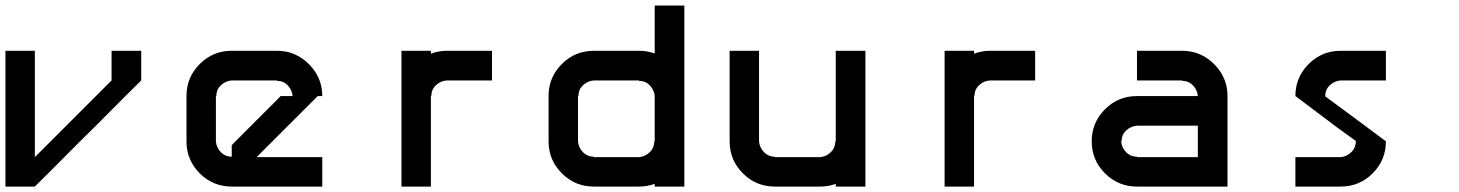

<svg xmlns="http://www.w3.org/2000/svg" viewBox="-20 -687 5373 707"><path d="M275 -166.7Q142.5 -33.3 108.3 0H0V-500H108.3V-108.3L390.8 -390.8V-500H500V-390.8Q465 -356.7 333.3 -224.2Z M925 -108.3H1166.7V0H833.3Q764.2 0 715.4 -48.8Q666.7 -97.5 666.7 -166.7V-333.3Q666.7 -402.5 715.4 -451.2Q764.2 -500 833.3 -500H1000Q1068.3 -500 1117.5 -450.8Q1166.7 -401.7 1166.7 -333.3H1150L983.3 -166.7ZM833.3 -110V-152.5Q865 -185 925 -244.6Q985 -304.2 1000 -319.2L1013.3 -333.3H1057.5Q1055.8 -355 1040 -372.1Q1024.2 -389.2 1000 -389.2V-390.8H833.3Q810.8 -389.2 793.8 -373.3Q776.7 -357.5 776.7 -333.3H775V-166.7Q776.7 -144.2 792.9 -127.1Q809.2 -110 833.3 -110Z M1625 -500H1791.7V-390.8H1625Q1602.5 -389.2 1585.4 -373.3Q1568.3 -357.5 1568.3 -333.3H1566.7V0H1458.3V-500H1566.7V-489.2Q1595 -500 1625 -500Z M2333.3 -108.3Q2355 -110 2372.1 -126.2Q2389.2 -142.5 2389.2 -166.7H2390.8V-333.3Q2389.2 -355 2373.3 -372.1Q2357.5 -389.2 2333.3 -389.2V-390.8H2166.7Q2144.2 -389.2 2127.1 -373.3Q2110 -357.5 2110 -333.3H2108.3V-166.7Q2110 -144.2 2126.2 -127.1Q2142.5 -110 2166.7 -110V-108.3ZM2333.3 0H2166.7Q2097.5 0 2048.8 -48.8Q2000 -97.5 2000 -166.7V-333.3Q2000 -402.5 2048.8 -451.2Q2097.5 -500 2166.7 -500H2333.3Q2363.3 -500 2390.8 -490V-666.7H2500V0H2390.8V-10Q2363.3 0 2333.3 0Z M3057.5 -10Q3030 0 3000 0H2833.3Q2764.2 0 2715.4 -48.8Q2666.7 -97.5 2666.7 -166.7V-500H2775V-166.7Q2776.7 -144.2 2792.9 -127.1Q2809.2 -110 2833.3 -110V-108.3H3000Q3021.7 -110 3038.8 -126.2Q3055.8 -142.5 3055.8 -166.7H3057.5V-500H3166.7V0H3057.5Z M3625 -500H3791.7V-390.8H3625Q3602.5 -389.2 3585.4 -373.3Q3568.3 -357.5 3568.3 -333.3H3566.7V0H3458.3V-500H3566.7V-489.2Q3595 -500 3625 -500Z M4500 0H4166.7Q4097.5 0 4048.8 -48.8Q4000 -97.5 4000 -166.7Q4000 -235.8 4048.8 -284.6Q4097.5 -333.3 4166.7 -333.3H4390.8Q4389.2 -355 4373.3 -372.1Q4357.5 -389.2 4333.3 -389.2V-390.8H4166.7V-500H4333.3Q4401.7 -500 4450.8 -450.8Q4500 -401.7 4500 -333.3ZM4390.8 -108.3V-224.2H4166.7Q4144.2 -222.5 4127.1 -206.7Q4110 -190.8 4110 -166.7H4108.3Q4110 -144.2 4126.2 -127.1Q4142.5 -110 4166.7 -110V-108.3Z M4916.7 -108.3Q4938.3 -110 4955.4 -126.2Q4972.5 -142.5 4972.5 -166.7H4974.2Q4940 -190.8 4902.9 -218.3Q4865.8 -245.8 4820 -280.8Q4774.2 -315.8 4750 -333.3Q4750 -402.5 4798.8 -451.2Q4847.5 -500 4916.7 -500H5083.3V-390.8H4916.7Q4894.2 -389.2 4877.1 -373.3Q4860 -357.5 4860 -333.3H4858.3Q4868.3 -326.7 5083.3 -166.7Q5083.3 -97.5 5034.6 -48.8Q4985.8 0 4916.7 0H4750V-108.3Z"/></svg>

Font: 0xA000-Squareish-Mono
Style: Squareish-Mono-Bold
Weight: 700
Version: Version 0.1